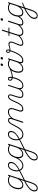

<svg xmlns="http://www.w3.org/2000/svg" viewBox="2642 -3474 1334 6691"><g transform="rotate(-90 3309.5 -128.0)"><path d="M92 519Q38 519 11 488Q-16 457 -16 407Q-16 364 1.5 324Q19 284 52.5 247Q86 210 130.5 176Q175 142 229 110Q249 100 268.5 89.5Q288 79 307.5 68.5Q327 58 346 49L391 -88Q357 -45 321.5 -22Q286 1 254.5 9Q223 17 200 17Q156 17 125 -3.5Q94 -24 78 -62Q62 -100 62 -151Q62 -194 73.5 -244.5Q85 -295 109 -343.5Q133 -392 171 -431.5Q209 -471 261 -495Q313 -519 381 -519Q403 -519 427 -514Q451 -509 474 -499Q497 -489 516 -474L525 -500Q527 -508 532 -511.5Q537 -515 547 -515Q559 -515 562 -508.5Q565 -502 562 -494L309 284Q289 344 266.5 388Q244 432 217.5 461.5Q191 491 160 505Q129 519 92 519ZM98 485Q132 485 163 463Q194 441 221.5 395.5Q249 350 271 281L333 92Q318 100 302.5 108Q287 116 271.5 124Q256 132 242 140Q193 170 153 200.5Q113 231 83.5 264Q54 297 39 331.5Q24 366 24 405Q24 428 31.5 445.5Q39 463 55.5 474Q72 485 98 485ZM207 -18Q241 -18 277.5 -34Q314 -50 351 -86.5Q388 -123 423 -186L506 -441Q466 -467 434.5 -476Q403 -485 375 -485Q319 -485 275 -464Q231 -443 199 -407.5Q167 -372 146 -328.5Q125 -285 115 -239.5Q105 -194 105 -153Q105 -112 115.5 -81.5Q126 -51 149 -34.5Q172 -18 207 -18Z M723 -106Q673 -77 614 -46Q555 -15 492.5 16Q430 47 368 77Q362 79 358 76Q354 73 353 66Q352 59 355.5 52Q359 45 368 41Q426 13 486 -16.5Q546 -46 604.5 -76.5Q663 -107 715 -136Q719 -139 723 -136Q727 -133 729 -127Q731 -121 730 -115Q729 -109 723 -106Z M712 -131Q754 -154 799.5 -182Q845 -210 884 -244Q923 -278 947.5 -319Q972 -360 972 -408Q972 -446 952.5 -465.5Q933 -485 893 -485Q884 -485 880.5 -490Q877 -495 878.5 -502Q880 -509 886 -514Q892 -519 901 -519Q941 -519 965 -504.5Q989 -490 1000 -465.5Q1011 -441 1011 -410Q1011 -368 993 -331Q975 -294 945 -261Q915 -228 877.5 -199.5Q840 -171 800 -147.5Q760 -124 723 -104Z M882 19Q850 19 820.5 9Q791 -1 766 -20.5Q741 -40 722.5 -68Q704 -96 694 -132.5Q684 -169 684 -213Q684 -260 697.5 -313Q711 -366 738 -413Q765 -460 806 -489.5Q847 -519 901 -519Q910 -519 914 -514Q918 -509 916.5 -502Q915 -495 909 -490Q903 -485 894 -485Q850 -485 817 -457Q784 -429 762.5 -386.5Q741 -344 730.5 -298Q720 -252 720 -215Q720 -167 733 -130Q746 -93 769 -67.5Q792 -42 821.5 -28.5Q851 -15 885 -15Q938 -15 990 -46Q1042 -77 1085 -133.5Q1128 -190 1156 -265Q1159 -273 1166 -274Q1173 -275 1178.5 -269.5Q1184 -264 1180 -253Q1157 -190 1124.5 -139.5Q1092 -89 1053 -54Q1014 -19 970.5 0Q927 19 882 19Z M1171 519Q1117 519 1090 488Q1063 457 1063 407Q1063 364 1080.5 324Q1098 284 1131.5 247Q1165 210 1209.5 176Q1254 142 1308 110Q1328 100 1347.5 89.5Q1367 79 1386.5 68.5Q1406 58 1425 49L1470 -88Q1436 -45 1400.5 -22Q1365 1 1333.5 9Q1302 17 1279 17Q1235 17 1204 -3.5Q1173 -24 1157 -62Q1141 -100 1141 -151Q1141 -194 1152.5 -244.5Q1164 -295 1188 -343.5Q1212 -392 1250 -431.5Q1288 -471 1340 -495Q1392 -519 1460 -519Q1482 -519 1506 -514Q1530 -509 1553 -499Q1576 -489 1595 -474L1604 -500Q1606 -508 1611 -511.5Q1616 -515 1626 -515Q1638 -515 1641 -508.5Q1644 -502 1641 -494L1388 284Q1368 344 1345.5 388Q1323 432 1296.5 461.5Q1270 491 1239 505Q1208 519 1171 519ZM1177 485Q1211 485 1242 462.5Q1273 440 1300.5 395Q1328 350 1350 281L1412 92Q1397 100 1381.5 108Q1366 116 1350.5 124Q1335 132 1321 140Q1272 170 1232 200.5Q1192 231 1162.5 264Q1133 297 1118 331.5Q1103 366 1103 405Q1103 428 1110.5 445.5Q1118 463 1134 474Q1150 485 1177 485ZM1286 -18Q1320 -18 1356.5 -34Q1393 -50 1430 -86.5Q1467 -123 1502 -186L1585 -441Q1545 -467 1513.5 -476Q1482 -485 1454 -485Q1398 -485 1354 -464Q1310 -443 1278 -407.5Q1246 -372 1225 -328.5Q1204 -285 1194 -239.5Q1184 -194 1184 -153Q1184 -112 1194.5 -81.5Q1205 -51 1228 -34.5Q1251 -18 1286 -18Z M1802 -106Q1752 -77 1693 -46Q1634 -15 1571.5 16Q1509 47 1447 77Q1441 79 1437 76Q1433 73 1432 66Q1431 59 1434.5 52Q1438 45 1447 41Q1505 13 1565 -16.5Q1625 -46 1683.5 -76.5Q1742 -107 1794 -136Q1798 -139 1802 -136Q1806 -133 1808 -127Q1810 -121 1809 -115Q1808 -109 1802 -106Z M1791 -131Q1833 -154 1878.5 -182Q1924 -210 1963 -244Q2002 -278 2026.5 -319Q2051 -360 2051 -408Q2051 -446 2031.5 -465.5Q2012 -485 1972 -485Q1963 -485 1959.5 -490Q1956 -495 1957.5 -502Q1959 -509 1965 -514Q1971 -519 1980 -519Q2020 -519 2044 -504.5Q2068 -490 2079 -465.5Q2090 -441 2090 -410Q2090 -368 2072 -331Q2054 -294 2024 -261Q1994 -228 1956.5 -199.5Q1919 -171 1879 -147.5Q1839 -124 1802 -104Z M1956 19Q1927 19 1899 9Q1871 -1 1847 -20.5Q1823 -40 1804.5 -69Q1786 -98 1775.5 -135Q1765 -172 1765 -218Q1765 -269 1778.5 -322Q1792 -375 1818.5 -419.5Q1845 -464 1885.5 -491.5Q1926 -519 1980 -519Q1989 -519 1993 -514Q1997 -509 1995.5 -502Q1994 -495 1988 -490Q1982 -485 1973 -485Q1937 -485 1909 -468Q1881 -451 1860.5 -422Q1840 -393 1827 -358Q1814 -323 1807.5 -287Q1801 -251 1801 -220Q1801 -171 1814.5 -132.5Q1828 -94 1850.5 -68Q1873 -42 1901.5 -28.5Q1930 -15 1961 -15Q2018 -15 2062 -37Q2106 -59 2142 -100.5Q2178 -142 2210.5 -199.5Q2243 -257 2278 -328Q2307 -385 2330.5 -422Q2354 -459 2375.5 -479Q2397 -499 2419.5 -507Q2442 -515 2468 -515Q2477 -515 2481 -510Q2485 -505 2483.5 -498Q2482 -491 2476 -486Q2470 -481 2461 -481Q2443 -481 2426 -472Q2409 -463 2391 -444Q2373 -425 2354 -394.5Q2335 -364 2314 -321Q2276 -244 2240.5 -181.5Q2205 -119 2165 -74Q2125 -29 2074.5 -5Q2024 19 1956 19Z M2856 17Q2828 17 2807.5 7.5Q2787 -2 2776.5 -22.5Q2766 -43 2766.5 -73.5Q2767 -104 2781 -146L2843 -336Q2857 -380 2853.5 -413.5Q2850 -447 2826 -465.5Q2802 -484 2756 -484Q2726 -484 2694 -475.5Q2662 -467 2631 -447Q2600 -427 2571.5 -394Q2543 -361 2518 -312L2416 0Q2414 8 2409.5 11.5Q2405 15 2393 15Q2384 15 2379 11Q2374 7 2376 0L2499 -376Q2517 -431 2507.5 -456Q2498 -481 2463 -481Q2454 -481 2450 -486Q2446 -491 2447 -498Q2448 -505 2453.5 -510Q2459 -515 2468 -515Q2491 -515 2508 -507.5Q2525 -500 2535.5 -486Q2546 -472 2549 -453Q2552 -434 2547 -410L2545 -400Q2572 -438 2600.5 -461Q2629 -484 2658 -497Q2687 -510 2713 -514.5Q2739 -519 2761 -519Q2811 -519 2844.5 -498Q2878 -477 2888 -433.5Q2898 -390 2876 -321L2817 -136Q2798 -78 2808.5 -48Q2819 -18 2868 -18Q2874 -18 2877 -12.5Q2880 -7 2879 -0.5Q2878 6 2872.5 11.5Q2867 17 2856 17Z M2856 17Q2847 17 2843 11.5Q2839 6 2840.5 -0.5Q2842 -7 2848.5 -12.5Q2855 -18 2867 -18Q2883 -18 2906.5 -26Q2930 -34 2958 -57Q2986 -80 3017.5 -126.5Q3049 -173 3081 -249Q3116 -332 3143 -384Q3170 -436 3193 -464.5Q3216 -493 3239 -504Q3262 -515 3289 -515Q3299 -515 3302 -510Q3305 -505 3303 -498Q3301 -491 3295.5 -486Q3290 -481 3282 -481Q3263 -481 3245 -468.5Q3227 -456 3208 -429Q3189 -402 3167.5 -357.5Q3146 -313 3119 -248Q3085 -166 3050.5 -113.5Q3016 -61 2982.5 -33Q2949 -5 2917.5 6Q2886 17 2856 17Z M3362 19Q3320 19 3293 4.5Q3266 -10 3253.5 -37.5Q3241 -65 3242.5 -104.5Q3244 -144 3260 -193L3320 -378Q3338 -431 3330 -456Q3322 -481 3284 -481Q3275 -481 3271 -486Q3267 -491 3268 -498Q3269 -505 3274.5 -510Q3280 -515 3289 -515Q3320 -515 3340 -500Q3360 -485 3365.5 -455.5Q3371 -426 3357 -383L3299 -200Q3284 -155 3280 -120.5Q3276 -86 3283.5 -62.5Q3291 -39 3310 -27Q3329 -15 3360 -15Q3389 -15 3418 -25Q3447 -35 3474 -56.5Q3501 -78 3524 -111.5Q3547 -145 3562 -193V-120Q3547 -83 3523 -56.5Q3499 -30 3471 -13.5Q3443 3 3414.5 11Q3386 19 3362 19ZM3666 19Q3632 19 3605 5.5Q3578 -8 3562.5 -34.5Q3547 -61 3546 -101Q3545 -141 3562 -193L3662 -500Q3665 -508 3671 -511.5Q3677 -515 3686 -515Q3696 -515 3698.5 -511.5Q3701 -508 3699 -500L3601 -200Q3586 -155 3583.5 -120.5Q3581 -86 3590 -62.5Q3599 -39 3619.5 -27Q3640 -15 3672 -15Q3719 -15 3757.5 -38Q3796 -61 3826 -99.5Q3856 -138 3878 -184.5Q3900 -231 3914 -277.5Q3928 -324 3935 -364Q3942 -404 3942 -429Q3942 -449 3938.5 -462Q3935 -475 3929 -481.5Q3923 -488 3914 -488Q3902 -488 3898.5 -496Q3895 -504 3900 -511.5Q3905 -519 3917 -519Q3936 -519 3950 -509Q3964 -499 3971.5 -478.5Q3979 -458 3979 -426Q3979 -402 3972 -360Q3965 -318 3949.5 -267.5Q3934 -217 3909.5 -166.5Q3885 -116 3850.5 -74Q3816 -32 3770 -6.5Q3724 19 3666 19Z M3962 -351Q3927 -351 3900 -361.5Q3873 -372 3857.5 -392Q3842 -412 3842 -440Q3842 -462 3850.5 -479.5Q3859 -497 3875.5 -508Q3892 -519 3916 -519Q3929 -519 3932 -511.5Q3935 -504 3930.5 -496Q3926 -488 3913 -488Q3895 -488 3886 -476Q3877 -464 3877 -444Q3877 -413 3901 -398Q3925 -383 3968 -383Q4002 -383 4039.5 -388.5Q4077 -394 4117 -405.5Q4157 -417 4198.5 -433.5Q4240 -450 4282 -471Q4293 -477 4298 -472.5Q4303 -468 4301.5 -459.5Q4300 -451 4289 -445Q4233 -414 4177 -393Q4121 -372 4066.5 -361.5Q4012 -351 3962 -351Z M4257 17Q4214 17 4183 -3.5Q4152 -24 4136 -62Q4120 -100 4120 -151Q4120 -194 4131.5 -244.5Q4143 -295 4167 -343.5Q4191 -392 4228.5 -431.5Q4266 -471 4318 -495Q4370 -519 4438 -519Q4474 -519 4513 -505.5Q4552 -492 4582 -469L4571 -438Q4530 -466 4496 -475.5Q4462 -485 4432 -485Q4376 -485 4332 -464Q4288 -443 4256 -407.5Q4224 -372 4203 -328.5Q4182 -285 4172 -239.5Q4162 -194 4162 -153Q4162 -112 4173 -81.5Q4184 -51 4206.5 -34.5Q4229 -18 4265 -18Q4299 -18 4336.5 -34Q4374 -50 4412 -88Q4450 -126 4485 -191L4493 -154Q4455 -82 4410.5 -45Q4366 -8 4325.5 4.5Q4285 17 4257 17ZM4543 17Q4516 17 4496 7.5Q4476 -2 4464.5 -20.5Q4453 -39 4452 -65.5Q4451 -92 4462 -126L4583 -500Q4586 -508 4591 -511.5Q4596 -515 4606 -515Q4618 -515 4621 -508.5Q4624 -502 4621 -494L4500 -121Q4482 -66 4500 -42Q4518 -18 4555 -18Q4561 -18 4564 -12.5Q4567 -7 4566 -0.5Q4565 6 4559.5 11.5Q4554 17 4543 17Z M4547 17Q4538 17 4535 11.5Q4532 6 4534 -0.5Q4536 -7 4542.5 -12.5Q4549 -18 4558 -18Q4591 -18 4628.5 -37Q4666 -56 4707 -103.5Q4748 -151 4791 -237Q4834 -323 4878 -458Q4879 -460 4884.5 -460.5Q4890 -461 4896 -459.5Q4902 -458 4905.5 -454Q4909 -450 4907 -443Q4863 -303 4817.5 -213Q4772 -123 4726.5 -73Q4681 -23 4635.5 -3Q4590 17 4547 17Z M4393 -690Q4377 -690 4367 -697.5Q4357 -705 4357 -719Q4357 -741 4370.5 -758Q4384 -775 4407 -775Q4423 -775 4433 -768Q4443 -761 4443 -746Q4443 -725 4429.5 -707.5Q4416 -690 4393 -690ZM4617 -690Q4601 -690 4591 -697.5Q4581 -705 4581 -719Q4581 -741 4595 -758Q4609 -775 4631 -775Q4647 -775 4657 -768Q4667 -761 4667 -746Q4667 -725 4653.5 -707.5Q4640 -690 4617 -690Z M5153 17Q5129 17 5108 10Q5087 3 5073.5 -13Q5060 -29 5057.5 -56Q5055 -83 5068 -124Q5076 -149 5089 -179.5Q5102 -210 5117 -242.5Q5132 -275 5145 -307.5Q5158 -340 5165 -369Q5180 -426 5162.5 -446Q5145 -466 5114 -466Q5096 -466 5073 -460.5Q5050 -455 5023 -448Q4996 -441 4965 -435.5Q4934 -430 4898 -430Q4869 -430 4849.5 -442.5Q4830 -455 4821 -474.5Q4812 -494 4812 -513Q4812 -547 4829.5 -565Q4847 -583 4872 -583Q4903 -583 4916.5 -563.5Q4930 -544 4931 -515.5Q4932 -487 4925 -460Q4952 -460 4977 -466.5Q5002 -473 5025.5 -480.5Q5049 -488 5073 -494Q5097 -500 5123 -500Q5154 -500 5175.5 -486.5Q5197 -473 5204.5 -442Q5212 -411 5198 -359Q5191 -331 5178 -300Q5165 -269 5151 -237Q5137 -205 5124 -174Q5111 -143 5103 -116Q5087 -63 5102 -40.5Q5117 -18 5163 -18Q5171 -18 5174.5 -12.5Q5178 -7 5177 -0.5Q5176 6 5170 11.5Q5164 17 5153 17ZM4892 -459Q4898 -482 4898 -503.5Q4898 -525 4892 -539Q4886 -553 4872 -553Q4859 -553 4851.5 -543Q4844 -533 4844 -513Q4844 -494 4855.5 -478Q4867 -462 4892 -459Z M5151 17Q5142 17 5138 11.5Q5134 6 5135.5 -0.5Q5137 -7 5143.5 -12.5Q5150 -18 5162 -18Q5191 -18 5223 -28Q5255 -38 5287 -57Q5319 -76 5350 -103.5Q5381 -131 5409 -166Q5418 -179 5425.5 -176Q5433 -173 5436 -163Q5439 -153 5432 -145Q5398 -104 5362 -73.5Q5326 -43 5290.5 -23Q5255 -3 5220 7Q5185 17 5151 17Z M5540 17Q5497 17 5466 2.5Q5435 -12 5418.5 -41.5Q5402 -71 5402.5 -115Q5403 -159 5422 -218L5503 -468H5415Q5405 -468 5403 -472.5Q5401 -477 5403 -485Q5406 -493 5410.5 -496.5Q5415 -500 5425 -500H5513L5583 -715Q5586 -723 5591 -726.5Q5596 -730 5607 -730Q5617 -730 5621 -726Q5625 -722 5623 -714L5553 -500H5683Q5694 -500 5695.5 -496Q5697 -492 5695 -484Q5692 -474 5687.5 -471Q5683 -468 5673 -468H5543L5465 -229Q5446 -171 5443 -130.5Q5440 -90 5452 -65Q5464 -40 5489 -29Q5514 -18 5550 -18Q5558 -18 5561 -12.5Q5564 -7 5563 -0.5Q5562 6 5556 11.5Q5550 17 5540 17Z M5539 17Q5530 17 5526 11.5Q5522 6 5523.5 -0.5Q5525 -7 5531.5 -12.5Q5538 -18 5550 -18Q5582 -18 5615.5 -32Q5649 -46 5681.5 -69.5Q5714 -93 5742 -120.5Q5770 -148 5789 -175Q5796 -185 5804 -183Q5812 -181 5815.5 -173Q5819 -165 5812 -155Q5790 -127 5760.5 -96.5Q5731 -66 5696 -40.5Q5661 -15 5621 1Q5581 17 5539 17Z M5863 17Q5831 17 5809 7.5Q5787 -2 5775.5 -22.5Q5764 -43 5765 -73.5Q5766 -104 5779 -146L5894 -500Q5897 -508 5902.5 -511.5Q5908 -515 5918 -515Q5927 -515 5932 -511Q5937 -507 5934 -499L5816 -139Q5797 -79 5808 -48.5Q5819 -18 5874 -18Q5882 -18 5885 -12.5Q5888 -7 5887 -0.5Q5886 6 5880.5 11.5Q5875 17 5863 17ZM5971 -690Q5955 -690 5945 -697.5Q5935 -705 5935 -719Q5935 -741 5948.5 -758Q5962 -775 5985 -775Q6001 -775 6011 -768Q6021 -761 6021 -746Q6021 -725 6008 -707.5Q5995 -690 5971 -690Z M5865 17Q5856 17 5852 11.5Q5848 6 5849.5 -0.5Q5851 -7 5857.5 -12.5Q5864 -18 5876 -18Q5911 -18 5942.5 -32.5Q5974 -47 6001 -71.5Q6028 -96 6048.5 -126Q6069 -156 6081 -186Q6085 -195 6092.5 -195Q6100 -195 6106 -189Q6112 -183 6108 -174Q6093 -138 6070 -104Q6047 -70 6016.5 -42.5Q5986 -15 5948 1Q5910 17 5865 17Z M6386 42Q6406 33 6425.5 24Q6445 15 6465.5 6.5Q6486 -2 6505.5 -10Q6525 -18 6546 -25Q6554 -28 6558.5 -24.5Q6563 -21 6563.5 -15Q6564 -9 6559.5 -2.5Q6555 4 6545 7Q6526 14 6506 22Q6486 30 6465 39.5Q6444 49 6422 59.5Q6400 70 6379 81ZM6105 519Q6051 519 6024 488Q5997 457 5997 407Q5997 364 6014.5 324Q6032 284 6065.5 247Q6099 210 6143.5 176Q6188 142 6242 110Q6262 100 6281.5 89.5Q6301 79 6320.5 68.5Q6340 58 6359 49L6404 -88Q6370 -45 6334.5 -22Q6299 1 6267.5 9Q6236 17 6213 17Q6169 17 6138 -3.5Q6107 -24 6091 -62Q6075 -100 6075 -151Q6075 -194 6086.5 -244.5Q6098 -295 6122 -343.5Q6146 -392 6184 -431.5Q6222 -471 6274 -495Q6326 -519 6394 -519Q6416 -519 6440 -514Q6464 -509 6487 -499Q6510 -489 6529 -474L6538 -500Q6540 -508 6545 -511.5Q6550 -515 6560 -515Q6572 -515 6575 -508.5Q6578 -502 6575 -494L6322 284Q6302 344 6279.5 388Q6257 432 6230.5 461.5Q6204 491 6173 505Q6142 519 6105 519ZM6111 485Q6145 485 6176 462.5Q6207 440 6234.5 395Q6262 350 6284 281L6346 92Q6331 100 6315.5 108Q6300 116 6284.5 124Q6269 132 6255 140Q6206 170 6166 200.5Q6126 231 6096.5 264Q6067 297 6052 331.5Q6037 366 6037 405Q6037 428 6044.5 445.5Q6052 463 6068 474Q6084 485 6111 485ZM6220 -18Q6254 -18 6290.5 -34Q6327 -50 6364 -86.5Q6401 -123 6436 -186L6519 -441Q6479 -467 6447.5 -476Q6416 -485 6388 -485Q6332 -485 6288 -464Q6244 -443 6212 -407.5Q6180 -372 6159 -328.5Q6138 -285 6128 -239.5Q6118 -194 6118 -153Q6118 -112 6128.5 -81.5Q6139 -51 6162 -34.5Q6185 -18 6220 -18Z"/></g></svg>

Font: Playwrite RO Thin
Style: Regular
Weight: 250
Version: Version 1.002